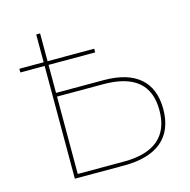

<svg xmlns="http://www.w3.org/2000/svg" viewBox="-108 -848 944 954"><g transform="rotate(-15 364.0 -371.0)"><path d="M161 0H415C585 0 675 -76 675 -221C675 -362 589 -436 426 -436H181V-580H421V-599H181V-742H161V-599H36V-580H161ZM419 -19H181V-417H419C577 -417 655 -352 655 -220C655 -87 575 -19 419 -19Z"/></g></svg>

Font: Chess Sans Thin
Style: Regular
Weight: 100
Designer: Wolf Bōese
Foundry: Wolf Bōese
Version: Version 7.223;Glyphs 3.3 (3306)